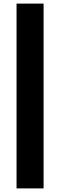

<svg xmlns="http://www.w3.org/2000/svg" viewBox="-20 -828 335 1068"><path d="M72 220V-808H222.5V220Z"/></svg>

Font: Encode Sans SmExp
Style: Bold
Weight: 700
Width: 6
Designer: Multiple Designers
Foundry: Impallari Type
Version: Version 3.002; ttfautohint (v1.8.3) -l 8 -r 50 -G 200 -x 14 